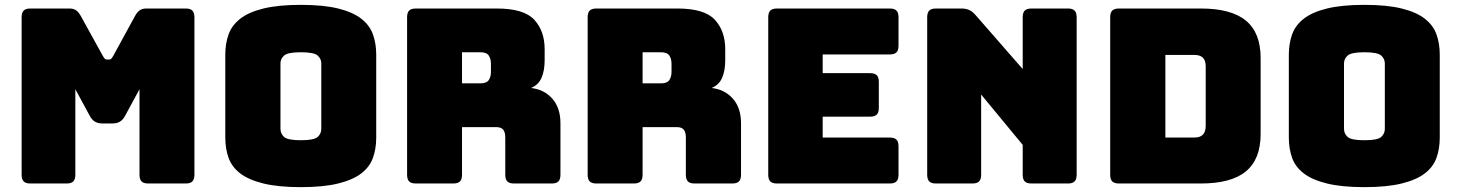

<svg xmlns="http://www.w3.org/2000/svg" viewBox="-20 -755 6002 790"><path d="M254 0H105Q86 0 77.5 -8.5Q69 -17 69 -36V-684Q69 -703 77.5 -711.5Q86 -720 105 -720H266Q282 -720 292.5 -713Q303 -706 312 -690L402 -527Q407 -518 410.5 -514Q414 -510 420 -510H429Q435 -510 438.5 -514Q442 -518 447 -527L536 -690Q545 -706 555.5 -713Q566 -720 582 -720H744Q763 -720 771.5 -711.5Q780 -703 780 -684V-36Q780 -17 771.5 -8.5Q763 0 744 0H590Q571 0 562.5 -8.5Q554 -17 554 -36V-388L495 -279Q486 -262 473.5 -254.5Q461 -247 442 -247H402Q383 -247 370.5 -254.5Q358 -262 349 -279L290 -388V-36Q290 -17 281.5 -8.5Q273 0 254 0Z M1528 -189Q1528 -143 1514.5 -105.5Q1501 -68 1466.5 -41.5Q1432 -15 1371.5 0Q1311 15 1218 15Q1125 15 1064 0Q1003 -15 968.5 -41.5Q934 -68 920.5 -105.5Q907 -143 907 -189V-530Q907 -576 920.5 -613.5Q934 -651 968.5 -678Q1003 -705 1064 -720Q1125 -735 1218 -735Q1311 -735 1371.5 -720Q1432 -705 1466.5 -678Q1501 -651 1514.5 -613.5Q1528 -576 1528 -530ZM1134 -225Q1134 -205 1149 -191.5Q1164 -178 1218 -178Q1272 -178 1287 -191.5Q1302 -205 1302 -225V-494Q1302 -513 1287 -526.5Q1272 -540 1218 -540Q1164 -540 1149 -526.5Q1134 -513 1134 -494Z M1881 -540V-412H1956Q1982 -412 1991 -425.5Q2000 -439 2000 -459V-493Q2000 -513 1991 -526.5Q1982 -540 1956 -540ZM1845 0H1691Q1672 0 1663.5 -8.5Q1655 -17 1655 -36V-684Q1655 -703 1663.5 -711.5Q1672 -720 1691 -720H2024Q2136 -720 2178.5 -673.5Q2221 -627 2221 -553V-507Q2221 -465 2208.5 -435.5Q2196 -406 2165 -393Q2219 -387 2252.5 -349Q2286 -311 2286 -248V-36Q2286 -17 2277.5 -8.5Q2269 0 2250 0H2095Q2076 0 2067.5 -8.5Q2059 -17 2059 -36V-189Q2059 -211 2050.5 -221.5Q2042 -232 2021 -232H1881V-36Q1881 -17 1872.5 -8.5Q1864 0 1845 0Z M2624 -540V-412H2699Q2725 -412 2734 -425.5Q2743 -439 2743 -459V-493Q2743 -513 2734 -526.5Q2725 -540 2699 -540ZM2588 0H2434Q2415 0 2406.5 -8.5Q2398 -17 2398 -36V-684Q2398 -703 2406.5 -711.5Q2415 -720 2434 -720H2767Q2879 -720 2921.5 -673.5Q2964 -627 2964 -553V-507Q2964 -465 2951.5 -435.5Q2939 -406 2908 -393Q2962 -387 2995.5 -349Q3029 -311 3029 -248V-36Q3029 -17 3020.5 -8.5Q3012 0 2993 0H2838Q2819 0 2810.5 -8.5Q2802 -17 2802 -36V-189Q2802 -211 2793.5 -221.5Q2785 -232 2764 -232H2624V-36Q2624 -17 2615.5 -8.5Q2607 0 2588 0Z M3641 0H3177Q3158 0 3149.5 -8.5Q3141 -17 3141 -36V-684Q3141 -703 3149.5 -711.5Q3158 -720 3177 -720H3641Q3660 -720 3668.5 -711.5Q3677 -703 3677 -684V-567Q3677 -548 3668.5 -539.5Q3660 -531 3641 -531H3365V-454H3560Q3579 -454 3587.5 -445.5Q3596 -437 3596 -418V-311Q3596 -292 3587.5 -283.5Q3579 -275 3560 -275H3365V-189H3641Q3660 -189 3668.5 -180.5Q3677 -172 3677 -153V-36Q3677 -17 3668.5 -8.5Q3660 0 3641 0Z M3981 0H3831Q3812 0 3803.5 -8.5Q3795 -17 3795 -36V-684Q3795 -703 3803.5 -711.5Q3812 -720 3831 -720H3935Q3954 -720 3967.5 -714Q3981 -708 3994 -693L4188 -471V-684Q4188 -703 4196.5 -711.5Q4205 -720 4224 -720H4374Q4393 -720 4401.5 -711.5Q4410 -703 4410 -684V-36Q4410 -17 4401.5 -8.5Q4393 0 4374 0H4224Q4205 0 4196.5 -8.5Q4188 -17 4188 -36V-159L4017 -366V-36Q4017 -17 4008.5 -8.5Q4000 0 3981 0Z M4921 0H4584Q4565 0 4556.5 -8.5Q4548 -17 4548 -36V-684Q4548 -703 4556.5 -711.5Q4565 -720 4584 -720H4921Q5046 -720 5106.5 -670Q5167 -620 5167 -516V-204Q5167 -100 5106.5 -50Q5046 0 4921 0ZM4775 -529V-189H4894Q4918 -189 4929.5 -201Q4941 -213 4941 -238V-481Q4941 -506 4929.5 -517.5Q4918 -529 4894 -529Z M5904 -189Q5904 -143 5890.5 -105.5Q5877 -68 5842.5 -41.5Q5808 -15 5747.5 0Q5687 15 5594 15Q5501 15 5440 0Q5379 -15 5344.5 -41.5Q5310 -68 5296.5 -105.5Q5283 -143 5283 -189V-530Q5283 -576 5296.5 -613.5Q5310 -651 5344.5 -678Q5379 -705 5440 -720Q5501 -735 5594 -735Q5687 -735 5747.5 -720Q5808 -705 5842.5 -678Q5877 -651 5890.5 -613.5Q5904 -576 5904 -530ZM5510 -225Q5510 -205 5525 -191.5Q5540 -178 5594 -178Q5648 -178 5663 -191.5Q5678 -205 5678 -225V-494Q5678 -513 5663 -526.5Q5648 -540 5594 -540Q5540 -540 5525 -526.5Q5510 -513 5510 -494Z"/></svg>

Font: Bungee
Style: Regular
Weight: 400
Designer: David Jonathan Ross
Foundry: David Jonathan Ross
Version: Version 1.000;PS 1.0;hotconv 1.0.72;makeotf.lib2.5.5900